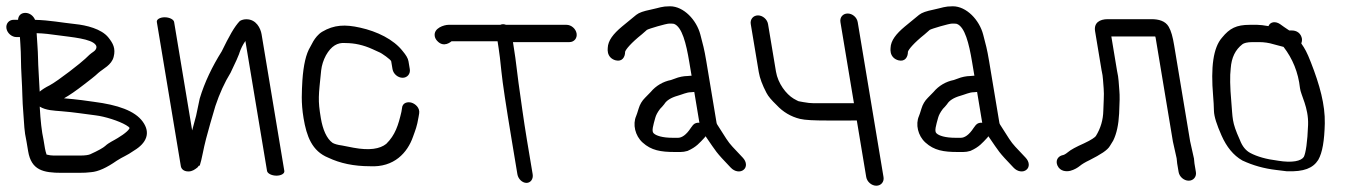

<svg xmlns="http://www.w3.org/2000/svg" viewBox="-56 -544 4315 611"><path d="M138.8 -190.1C185.9 -186.2 205.5 -182.1 247.7 -177C277.8 -173.5 323.3 -158.9 345.1 -145.8C359.6 -137.1 356.2 -136.4 354.9 -133.8C352.7 -129.5 344.6 -122.2 334.7 -115.2L318.7 -104.8C306.4 -96.9 290.6 -90.6 278.6 -79.3C272.7 -73.9 256.5 -64.5 231.3 -53.2C226.1 -50.8 215.2 -49 199.3 -49H114.8C108.1 -49 100.9 -49.9 92.2 -52.1C90.2 -58.4 88.3 -64.5 87.1 -71.5L82.4 -99.8L82.3 -100.2C76.8 -125.1 72.8 -160.2 70.4 -204.8C89.7 -192.6 116.8 -191.9 138.8 -190.1ZM65 -359.6C64.7 -384.2 61.9 -413.4 60.6 -438.4C83.9 -437.8 103.7 -435.2 129.5 -431.6C173 -425.6 234.1 -420.9 248.4 -401.3C253.8 -394.4 250.1 -385.2 241.2 -379.3C233.1 -373.9 224.5 -366.5 215.2 -357C204.7 -346.4 129.3 -286.9 101.9 -272.4C88.7 -265.8 78.2 -259.2 70.3 -252.4C69 -283.8 65.2 -335.1 65 -359.6ZM1.4 -481H-12.6C-27.6 -481 -38 -468.5 -35.5 -453.5C-33 -438.5 -18.5 -426 -3.4 -426H7.4C7.7 -419.7 8.2 -412.1 8.8 -403.9C11.4 -368.6 10 -340.8 12.6 -300C15.6 -253.4 14.5 -227.4 18.4 -182.2C21.5 -144.9 20.4 -130.3 28.4 -93.4L33.5 -63C43.6 -2.2 81.5 6 140.5 6H193.7C210.4 6 222.9 5.4 234 3.9C257 2.1 283.8 -10.4 315.7 -32.7C335.7 -45.7 346.5 -48 371.1 -65.2C409.9 -88.7 424.4 -120.8 398.3 -156.8C373.2 -191.6 318.5 -210.3 242.8 -220C228.7 -221.9 216.1 -223.6 205.2 -225.2C188.4 -227.6 169.2 -229.1 147.7 -231.2C164.1 -240.2 185.9 -255.2 212.9 -276.2L236.2 -294.3C243.7 -300.1 250.8 -306.2 257.4 -312.4C272.5 -325.6 298.9 -336.9 305.6 -362.7C312.8 -390.1 303.4 -406.5 288.9 -424.7C266.9 -452.3 218.1 -463.9 183.4 -467.4C137.9 -472.3 102.9 -479.6 55.5 -480.9C50.5 -493.4 38.5 -503 24.7 -503C12 -503 2.3 -495.5 1.4 -481Z M443.1 -474 519.5 -15C520.6 -8.5 526.5 1.9 544.4 1.6C555.4 1.3 563.4 -4 572.3 -11C574 -13.1 575.3 -14.8 576.3 -16C576.3 -16 577.9 -17.6 577.9 -17.6C577.9 -17.6 579.4 -16 579.4 -16C583 -27.5 586.2 -40.5 589 -55C595.2 -86.5 603.6 -118.3 613.3 -151.6L629.4 -206.6C642.7 -246.5 658.9 -281.9 677.8 -312.6C694.5 -346.7 702.7 -366.3 705.2 -373.1L705.3 -373.4L705.3 -374.1C710.5 -389.4 716.4 -401.4 724.9 -413.6L793.8 0C795.2 8.2 808.8 15 823.8 15C838.8 15 850.2 8.2 848.8 0L776.4 -435C773.2 -454 759.4 -482.7 728.1 -482.7C720.9 -482.7 713.9 -481 708.8 -478C708.8 -478 708.4 -477.7 708.4 -477.7C708.4 -477.7 708 -478 708 -478C689.5 -459.2 672.9 -428.2 649.6 -380.6C619.6 -332.8 595.1 -282.3 579.6 -230.5L568 -175.5C563.5 -159.3 559.5 -144.4 555.5 -129L498.1 -474C496.7 -482.2 483.1 -489 468.1 -489C453 -489 441.7 -482.2 443.1 -474Z M1248.1 -324 1243.9 -349C1242.3 -358.9 1235.7 -369.1 1225.8 -381C1196.6 -418.7 1143.9 -444.1 1090.1 -456C1042.8 -466.6 1007.5 -465.7 968.8 -442.7C943.7 -427.1 932.5 -394.5 931.5 -395.1C917.6 -372.4 909.7 -336.9 906.3 -288.1C904.6 -253.6 901.5 -218.9 910 -168C919.5 -111 936.6 -63 988.9 -42.1C1026.6 -24.2 1070.2 -15.1 1120.6 -15C1198.6 -10.5 1240.7 -58.6 1258.2 -108.5C1266.2 -130.9 1270.8 -140.8 1275.9 -171.2L1277.9 -183C1280.8 -200.7 1265.7 -213.7 1253.5 -217.3C1241.7 -220.8 1224.2 -217.7 1223.2 -199.1L1221.4 -188.1C1211.6 -145.8 1201.9 -114.4 1173.2 -86.2C1153 -70 1119.6 -64.5 1068.9 -73.9C1061.1 -75.7 1049.5 -78 1033 -80.9C1017.8 -82.9 1007.8 -86.1 1002.3 -89.4C983.4 -102.8 971 -132.2 965 -168C955.2 -226.8 957.7 -237.9 966 -319.7C967.9 -336.4 973 -352.4 981.2 -367.8C998.3 -398 1018.3 -409.1 1042.4 -407.1L1043 -407H1043.5C1072.5 -407 1100.9 -400.6 1129.4 -387.6C1135.2 -384.9 1141.9 -381.9 1149.5 -378.4C1158.3 -375.5 1188.1 -353.9 1188.9 -349L1193.1 -324C1195.6 -309 1210.1 -296.5 1225.2 -296.5C1240.2 -296.5 1250.6 -309 1248.1 -324Z M1639.1 10.5 1620.8 -99C1610.1 -163.2 1602 -224.7 1593.9 -281.8C1588.2 -322.3 1586.2 -349.4 1579.9 -387.3C1578.4 -396.2 1577.4 -402.5 1576.4 -410H1756C1771.1 -410 1781.4 -422.5 1778.9 -437.5C1776.4 -452.5 1761.9 -465 1746.9 -465H1554.4C1551 -466.2 1548.1 -467 1545 -467C1541.7 -467 1539 -466.4 1536 -465H1371.1C1358.2 -465 1322.6 -455 1327.6 -428.3C1328.5 -423.5 1331 -418.7 1334.6 -414.6C1356.3 -390 1379.4 -411.8 1381 -412.7H1527.4C1528.1 -407.6 1529.5 -398.3 1530.9 -389.9C1533.2 -376.3 1536.1 -351.5 1539.7 -316C1543.4 -279.6 1554.2 -207.8 1572.2 -99.7L1590.5 10.5C1593 25.5 1606.1 38 1619.4 38C1632.7 38 1641.6 25.5 1639.1 10.5Z M2149.5 -146.3 2149.3 -146.1 2142.8 -137.5 2142.6 -137.2C2127.7 -114.2 2113.4 -105.5 2101.6 -105.5H2084.8C2051.5 -105.5 2032.1 -112.4 2024.9 -119.2L2024.6 -119.5L2024.2 -119.8C2016.7 -126.2 2022.9 -145.8 2029.3 -169.1C2031.5 -177.2 2036 -186.3 2044.6 -197.6C2048.5 -201.5 2054 -207.4 2057.6 -212.2L2057.9 -212.6L2058.2 -213C2064.7 -223.7 2078.4 -233.1 2100.8 -239.4C2114.6 -243.2 2129.5 -250.5 2142.8 -250.5H2143.3L2153.4 -251.4L2169.7 -153.3C2162.4 -154.3 2154.6 -152.1 2149.5 -146.3ZM2191.9 -106.7C2224.5 -59.7 2219.8 -62.4 2269 -11C2282.1 3.3 2300.5 5 2310.6 -3.9C2320.8 -12.2 2320.6 -28.7 2307.8 -42.2C2292.3 -58.4 2288.7 -62.7 2274.8 -77.3C2261 -91.7 2249.4 -111.8 2236.8 -131.5L2226.7 -147.3C2225.4 -149.3 2224.6 -151.2 2224.3 -153.3L2191.7 -348.9C2184.9 -389.9 2181.1 -401.4 2172.8 -433.7C2160.7 -480.6 2119.5 -524 2076.3 -524C2049.3 -524 2044.4 -519.5 2013.7 -513.1C1992.5 -508.7 1978.1 -504.2 1968.7 -496.7C1954 -484.9 1938.6 -471.9 1923.5 -459.6C1895.5 -436.2 1878.8 -414.9 1878 -391.4C1877.1 -382 1878 -370.3 1886.8 -361.2C1891.7 -356.2 1897.8 -353.3 1903.7 -351.9C1923.8 -347 1933.4 -362.3 1933.3 -379.3C1935.5 -387 1952.5 -407.6 1986.6 -434.8C1994.1 -441 1998.7 -445.1 2002.7 -448.9C2008.7 -452.7 2064.1 -469 2074.2 -469C2081.8 -469 2087.7 -468.6 2088.7 -468.1L2089.2 -467.9C2114.4 -458.3 2127.6 -406.1 2137.4 -347.1L2144.8 -303.1C2144.8 -303.1 2143 -303 2142.3 -303L2131.9 -302.1C2119.2 -302 2104.4 -299 2091.6 -293.8L2079.3 -289.4C2054.4 -284.5 2031.5 -271.4 2014.7 -251.2C2011 -247.1 2005 -240.9 1996.7 -232.8C1987.1 -223.4 1980.3 -211.8 1976.3 -198.4C1972.7 -186.5 1970 -178.3 1968.4 -174.7C1956.9 -148.4 1964.9 -112.1 1989 -90.4C2016.5 -65.4 2046.6 -60.3 2091.4 -60.3H2109.6C2116.8 -60.3 2124 -61.4 2131.3 -63.6L2131.9 -63.7L2132.5 -64C2160 -76 2170.9 -90 2185.1 -105L2185.6 -105.5L2189.3 -110.4C2190.2 -109.1 2191 -107.9 2191.9 -106.7Z M2661.5 -215.5H2533.9C2524.2 -215.5 2513 -216.7 2500.3 -219.1L2485.2 -221.9C2484.6 -222.1 2478.3 -224.9 2469.7 -230C2445.5 -244.4 2419.6 -278.7 2413.4 -316L2388.1 -467.5C2385.6 -482.5 2371.1 -495 2356.1 -495C2341 -495 2330.6 -482.5 2333.1 -467.5L2358.6 -314.7C2361.9 -295.1 2370.2 -273.1 2383.1 -248.5C2389.2 -236.8 2398.7 -225.9 2415.7 -209.4C2435.6 -187.9 2460.6 -172.8 2489.7 -165.7C2505.8 -161.8 2533.8 -160.5 2577.7 -160.5H2648.5C2657.9 -160.5 2663.6 -160.5 2670.6 -160.7L2700.6 19.5C2703.2 34.5 2717.7 47 2732.7 47C2747.8 47 2758.2 34.5 2755.6 19.5L2673.5 -473.5C2670.9 -489.1 2656.5 -501 2641.5 -501C2626.5 -501 2615.9 -489.1 2618.5 -473.5Z M3049.5 -146.3 3049.3 -146.1 3042.8 -137.5 3042.6 -137.2C3027.7 -114.2 3013.4 -105.5 3001.6 -105.5H2984.8C2951.5 -105.5 2932.1 -112.4 2924.9 -119.2L2924.6 -119.5L2924.2 -119.8C2916.7 -126.2 2922.9 -145.8 2929.3 -169.1C2931.5 -177.2 2936 -186.3 2944.6 -197.6C2948.5 -201.5 2954 -207.4 2957.6 -212.2L2957.9 -212.6L2958.2 -213C2964.7 -223.7 2978.4 -233.1 3000.8 -239.4C3014.6 -243.2 3029.5 -250.5 3042.8 -250.5H3043.3L3053.4 -251.4L3069.7 -153.3C3062.4 -154.3 3054.6 -152.1 3049.5 -146.3ZM3091.9 -106.7C3124.5 -59.7 3119.8 -62.4 3169 -11C3182.1 3.3 3200.5 5 3210.6 -3.9C3220.8 -12.2 3220.6 -28.7 3207.8 -42.2C3192.3 -58.4 3188.7 -62.7 3174.8 -77.3C3161 -91.7 3149.4 -111.8 3136.8 -131.5L3126.7 -147.3C3125.4 -149.3 3124.6 -151.2 3124.3 -153.3L3091.7 -348.9C3084.9 -389.9 3081.1 -401.4 3072.8 -433.7C3060.7 -480.6 3019.5 -524 2976.3 -524C2949.3 -524 2944.4 -519.5 2913.7 -513.1C2892.5 -508.7 2878.1 -504.2 2868.7 -496.7C2854 -484.9 2838.6 -471.9 2823.5 -459.6C2795.5 -436.2 2778.8 -414.9 2778 -391.4C2777.1 -382 2778 -370.3 2786.8 -361.2C2791.7 -356.2 2797.8 -353.3 2803.7 -351.9C2823.8 -347 2833.4 -362.3 2833.3 -379.3C2835.5 -387 2852.5 -407.6 2886.6 -434.8C2894.1 -441 2898.7 -445.1 2902.7 -448.9C2908.7 -452.7 2964.1 -469 2974.2 -469C2981.8 -469 2987.7 -468.6 2988.7 -468.1L2989.2 -467.9C3014.4 -458.3 3027.6 -406.1 3037.4 -347.1L3044.8 -303.1C3044.8 -303.1 3043 -303 3042.3 -303L3031.9 -302.1C3019.2 -302 3004.4 -299 2991.6 -293.8L2979.3 -289.4C2954.4 -284.5 2931.5 -271.4 2914.7 -251.2C2911 -247.1 2905 -240.9 2896.7 -232.8C2887.1 -223.4 2880.3 -211.8 2876.3 -198.4C2872.7 -186.5 2870 -178.3 2868.4 -174.7C2856.9 -148.4 2864.9 -112.1 2889 -90.4C2916.5 -65.4 2946.6 -60.3 2991.4 -60.3H3009.6C3016.8 -60.3 3024 -61.4 3031.3 -63.6L3031.9 -63.7L3032.5 -64C3060 -76 3070.9 -90 3085.1 -105L3085.6 -105.5L3089.3 -110.4C3090.2 -109.1 3091 -107.9 3091.9 -106.7Z M3749.7 3.5 3745.1 -24C3744.4 -27.9 3744 -32.5 3743.7 -37.9L3743.7 -38.8L3731.3 -94.5L3680.5 -399.7C3676.1 -426.4 3671 -445.5 3663.2 -458.8C3652.6 -477.5 3631 -483 3608.2 -483H3469.2C3443.9 -483 3424.3 -471.8 3428.9 -444.5L3449.9 -318.1L3450.1 -317.6C3454.4 -300 3454.1 -283.8 3456.2 -262.4C3458.2 -241.3 3455.3 -213.2 3455.1 -192.1C3454.5 -162.6 3446.6 -135.6 3431.3 -111C3429.4 -107.9 3417.4 -98.7 3393.6 -87.8C3368.5 -76.6 3351.7 -67.7 3342 -59.4C3334.6 -53.2 3328.6 -50.5 3325.2 -50.1L3324.2 -49.9L3323.1 -49.6C3309.3 -45 3302.8 -32.2 3309 -17.5C3317.6 2.2 3338.6 2.4 3349.8 -0.4C3362.8 -3.7 3374.1 -10.8 3380.2 -15.9C3387.3 -21.7 3397.5 -27.9 3410.9 -34.2C3447.4 -52.8 3468.4 -66.1 3476.1 -79.6C3479.5 -85.5 3482.8 -90.8 3486 -95.7L3486.3 -96.2L3486.6 -96.7C3497.5 -118.8 3503.6 -147.6 3505.4 -182.7C3507.2 -217.2 3507.6 -241 3506.1 -255.7C3504 -277.2 3504.4 -294.4 3498.8 -318.4L3480.6 -428H3617.3C3618.4 -428 3618.9 -428 3620.3 -427.9C3620.3 -427.8 3620.8 -426.3 3621.5 -424.1L3676.5 -93.5L3688.4 -40.2C3688.6 -35.8 3689.4 -28.3 3690.1 -23.9L3694.7 3.5C3697.2 18.5 3711.7 31 3726.8 31C3741.8 31 3752.2 18.5 3749.7 3.5Z M4080.9 -263.8C4083.3 -241.5 4108.7 -202 4106.7 -146.4C4104.7 -91.5 4099.2 -56.8 4093.2 -44.8C4084.8 -31.6 4056.4 -25 4010.4 -32.7L4009.9 -32.8L4009.4 -32.9C3973.6 -37.3 3944.4 -45.7 3922.6 -57.3C3908.6 -64.9 3897.4 -77.9 3889.5 -99.1L3889.3 -99.5L3889.1 -99.9C3863.1 -157.4 3867.2 -167 3862.3 -221.5C3858.2 -267.8 3857.6 -302.3 3860.5 -326.3C3863 -361.2 3875.3 -385.8 3897.7 -403.2C3902.5 -406.9 3912.9 -410 3930.1 -410H3950.9C3966.6 -410 3982.3 -407.7 3997.6 -403C4006.8 -400 4020.8 -397.3 4028.6 -394.8C4057.4 -357.6 4075.5 -313.7 4080.9 -263.8ZM3833 -424.4C3804.6 -392.4 3796.7 -329.8 3804.5 -238.7C3805.9 -222.5 3806.8 -206.7 3807.1 -191.5C3807.6 -173 3816 -147.2 3831.4 -112.5C3847.3 -76.7 3869 -49.6 3897.2 -33.5L3897.8 -33.1L3898.4 -32.9C3931.2 -17.6 3966.6 -7.6 4005.5 -3.1L4038.6 1L4039.1 1C4093.6 3 4122.2 -8.8 4139 -35.1C4152.6 -58.8 4158.6 -96.9 4159.9 -151.3C4161.1 -210.5 4143.9 -273.4 4115.5 -345.9C4102.9 -378.3 4096.4 -389.4 4085.1 -405.7C4086.5 -408.6 4087.9 -415.6 4087.1 -421C4085.9 -427.7 4082.7 -435.2 4075.8 -440.5C4069.4 -445.4 4061.9 -447 4055.2 -447H4046.8C4043.8 -448.9 4037.8 -452.9 4030.2 -458.2L4017.5 -467.3C4003 -477 3986.4 -475.1 3980.6 -460.9C3966.1 -463.4 3953.7 -465 3945.2 -465L3920.9 -465C3878.7 -465 3857.1 -454 3833 -424.4Z"/></svg>

Font: MewTooHand
Style: BdCondLta
Weight: 400
Designer: Mew Too, Robert Jablonski
Version: Version 0.77